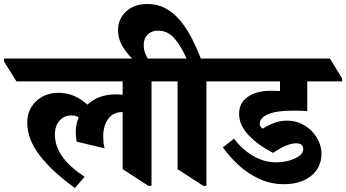

<svg xmlns="http://www.w3.org/2000/svg" viewBox="-88 -918 1727 958"><path d="M286 20Q173 -61 110.5 -142Q48 -223 48 -307Q48 -351 68.5 -384Q89 -417 124 -436Q159 -455 204 -455Q283 -455 348 -396Q404 -447 488 -447Q508 -447 524 -445V-512H-6L-68 -611V-626H739L800 -527V-512H668V9H652L524 -74V-359H523Q478 -359 452.5 -325.5Q427 -292 427 -237Q427 -222 428.5 -206.5Q430 -191 434 -178L295 -211Q290 -231 290 -257Q290 -298 305 -333Q288 -342 268 -342Q232 -342 209 -316Q186 -290 186 -247Q186 -188 223.5 -136Q261 -84 334 -36Z M926 9 798 -74V-512H727L665 -611V-626H843Q813 -693 780 -729Q747 -765 701 -765Q668 -765 648.5 -745.5Q629 -726 629 -693Q629 -670 637.5 -649Q646 -628 658 -613H586Q554 -639 527.5 -680Q501 -721 501 -768Q501 -824 541.5 -861Q582 -898 647 -898Q701 -898 743 -873.5Q785 -849 816.5 -809Q848 -769 872 -721Q896 -673 914 -626H1013L1074 -527V-512H942V9Z M1328 1Q1263 1 1205.5 -25.5Q1148 -52 1102 -94.5Q1056 -137 1024 -183L1080 -226Q1119 -173 1174.5 -140.5Q1230 -108 1288 -108Q1324 -108 1355.5 -117Q1387 -126 1406 -140.5Q1425 -155 1425 -174Q1425 -203 1390 -203Q1344 -203 1275 -155Q1202 -192 1153.5 -242.5Q1105 -293 1105 -350Q1105 -405 1148.5 -435Q1192 -465 1263 -465Q1289 -465 1309 -464V-512H1001L939 -611V-626H1558L1619 -527V-512H1445V-363Q1430 -365 1410.5 -365.5Q1391 -366 1372 -366Q1292 -366 1250 -348Q1208 -330 1208 -301Q1208 -285 1223 -276Q1253 -295 1282.5 -305.5Q1312 -316 1344 -316Q1419 -316 1472 -259Q1492 -237 1504 -209Q1516 -181 1516 -151Q1516 -83 1465 -41Q1414 1 1328 1Z"/></svg>

Font: Noto Serif Devanagari ExtraBold
Style: Regular
Weight: 800
Designer: Universal Thirst, Indian Type Foundry and the Monotype Design Team
Foundry: Monotype Imaging Inc.
Version: Version 2.004; ttfautohint (v1.8.4.7-5d5b)